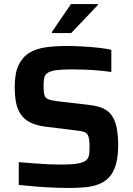

<svg xmlns="http://www.w3.org/2000/svg" viewBox="-20 -924 660 952"><path d="M324 8Q286 8 240.5 6Q195 4 152 0.5Q109 -3 73 -7V-120Q110 -117 148.5 -114Q187 -111 222 -109.5Q257 -108 282 -108Q333 -108 361 -112.5Q389 -117 403 -126Q414 -134 418 -143.5Q422 -153 423 -166.5Q424 -180 424 -197Q424 -220 421.5 -235Q419 -250 413 -258.5Q407 -267 393.5 -271Q380 -275 359 -277L205 -296Q159 -302 129.5 -317Q100 -332 83 -357Q66 -382 59.5 -416Q53 -450 53 -493Q53 -561 72 -601Q91 -641 125.5 -662Q160 -683 207 -689.5Q254 -696 309 -696Q349 -696 391 -693.5Q433 -691 470 -687Q507 -683 532 -677V-567Q507 -571 474 -574Q441 -577 405 -578.5Q369 -580 337 -580Q290 -580 262.5 -576.5Q235 -573 220 -565Q203 -555 199.5 -539Q196 -523 196 -499Q196 -469 200 -453.5Q204 -438 219 -432Q234 -426 266 -422L420 -404Q448 -401 472 -394Q496 -387 515 -372Q534 -357 546 -330Q553 -316 557 -297.5Q561 -279 563.5 -256Q566 -233 566 -205Q566 -147 554.5 -108Q543 -69 522 -46Q501 -23 470.5 -11Q440 1 403 4.5Q366 8 324 8ZM237 -760V-765L332 -904H465V-899L333 -760Z"/></svg>

Font: Saira Thin SemiBold
Style: Regular
Weight: 600
Version: Version 1.101